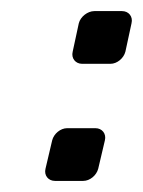

<svg xmlns="http://www.w3.org/2000/svg" viewBox="-20 -412 258 346"><path d="M128 -297H179C191 -297 203 -307 206 -319L217 -370C220 -382 212 -392 200 -392H150C138 -392 125 -382 122 -370L111 -319C108 -307 116 -297 128 -297ZM79 -86H130C142 -86 154 -96 157 -108L169 -159C172 -171 164 -181 152 -181H101C89 -181 77 -171 74 -159L62 -108C59 -96 67 -86 79 -86Z"/></svg>

Font: DIN Rundschrift
Style: EngKursiv
Weight: 400
Width: 3
Version: Version 1.027